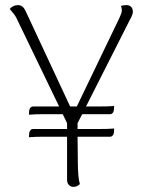

<svg xmlns="http://www.w3.org/2000/svg" viewBox="-20 -721 559 750"><path d="M488 -645 316 -305H360Q406 -305 426 -307L425 -291Q424 -284 420 -279.5Q416 -275 411 -275H301L283 -240V-217H360Q406 -217 426 -219L425 -203Q424 -196 420 -191.5Q416 -187 411 -187H283L284 -94Q284 -27 292 -2Q281 9 267 9Q256 9 249 1.5Q242 -6 242 -19V-187H153Q119 -187 93 -185L94 -201Q95 -208 99 -212.5Q103 -217 108 -217H242V-240L240 -244L225 -275H153Q119 -275 93 -273L94 -289Q95 -296 99 -300.5Q103 -305 108 -305H211L43 -653Q38 -663 18 -686Q31 -701 50 -701Q69 -701 79 -680L254 -305H280L446 -650Q456 -671 456 -680Q456 -691 452 -698Q462 -701 474 -701Q486 -701 492.5 -694Q499 -687 499 -675Q499 -664 488 -645Z"/></svg>

Font: Arima Madurai ExtraLight
Style: Regular
Weight: 275
Designer: Joana Correia and Natanael Gama
Foundry: NDISCOVER
Version: Version 1.019